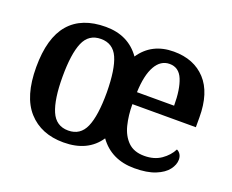

<svg xmlns="http://www.w3.org/2000/svg" viewBox="-95 -704 1050 870"><g transform="rotate(20 430.0 -269.0)"><path d="M278 10Q170 10 108 -59Q46 -128 46 -269Q46 -410 105.5 -479Q165 -548 281 -548Q390 -548 448 -466Q503 -548 609 -548Q706 -548 762.5 -487Q819 -426 819 -307V-260H513Q513 -206 524.5 -160Q536 -114 564.5 -86Q593 -58 643 -58Q691 -58 724 -81Q757 -104 773 -136Q784 -131 790.5 -120.5Q797 -110 797 -95Q797 -71 778.5 -46.5Q760 -22 720.5 -6Q681 10 620 10Q509 10 450 -72Q395 10 278 10ZM280 -48Q338 -48 362 -102.5Q386 -157 386 -270Q385 -382 361 -435.5Q337 -489 279 -489Q220 -489 196.5 -434Q173 -379 173 -269Q173 -160 197 -104Q221 -48 280 -48ZM693 -318Q693 -397 674 -443Q655 -489 610 -489Q567 -489 542 -445Q517 -401 514 -318Z"/></g></svg>

Font: Noto Serif Tamil SemiCondensed SemiBold
Style: Regular
Weight: 600
Width: 4
Designer: Indian Type Foundry, Tom Grace, and the Monotype Design Team
Foundry: Monotype Imaging Inc.
Version: Version 2.004; ttfautohint (v1.8.4.7-5d5b)